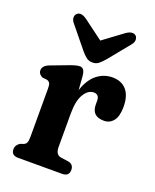

<svg xmlns="http://www.w3.org/2000/svg" viewBox="-125 -726 646 799"><g transform="rotate(20 198.0 -326.0)"><path d="M189 -410.5 193.5 -351Q209.5 -400.5 240 -424.8Q270.5 -449 308.5 -449Q348.5 -449 370.8 -423.5Q393 -398 393 -349Q393 -307 377 -287Q361 -267 335.5 -267Q281 -267 281 -319V-335.5Q281 -363.5 256.5 -363.5Q232 -363.5 214 -334.5Q196 -305.5 196 -249V-100.5Q196 -65.5 221 -62L253 -57.5Q278.5 -53.5 278.5 -28Q278.5 0 247.5 0H53Q22.5 0 22.5 -28Q22.5 -46 41 -57.5L54.5 -62Q64 -65.5 67.8 -73.5Q71.5 -81.5 71.5 -100.5V-313.5Q71.5 -330 67.8 -336.8Q64 -343.5 54.5 -346.5L34.5 -348.5Q15.5 -357 15.5 -374.5Q15.5 -395 44.5 -406L120 -434.5Q150.5 -446 164.5 -446Q175 -446 181 -438.5Q187 -431 189 -410.5ZM258.5 -511Q246 -496.5 235 -487.5Q224 -478.5 208 -478.5Q191.5 -478.5 180.2 -487.2Q169 -496 156.5 -511L79 -606Q69.5 -618 70 -628.8Q70.5 -639.5 77 -645.5Q92.5 -659.5 119.5 -641L207.5 -575.5L296 -641Q322.5 -659 338.5 -645.5Q344.5 -639.5 345 -628.8Q345.5 -618 336 -606Z"/></g></svg>

Font: Fraunces 144pt S100 SemiBold
Style: Regular
Weight: 600
Version: Version 1.000; ttfautohint (v1.8.3)